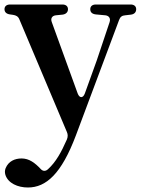

<svg xmlns="http://www.w3.org/2000/svg" viewBox="-27 -555 627 853"><path d="M97 278C178 278 246 217 310 47L502 -466C507 -480 515 -486 529 -487L555 -490C570 -492 578 -501 578 -514C578 -527 569 -535 553 -535H399C383 -535 374 -527 374 -514C374 -501 382 -493 398 -491L441 -487C458 -485 465 -473 460 -457L403 -287L350 -140C342 -118 326 -118 318 -140L203 -457C197 -473 204 -485 221 -487L251 -490C266 -492 275 -501 275 -514C275 -527 266 -535 250 -535H18C2 -535 -7 -527 -7 -514C-7 -501 2 -493 17 -491L31 -489C44 -487 54 -482 59 -469L270 31C275 42 275 53 270 65C245 122 221 165 187 196C176 207 164 206 155 197C128 168 102 149 69 149C39 149 11 161 -2 192C-6 203 -6 211 -3 222C9 259 52 278 97 278Z"/></svg>

Font: 寒蝉锦书宋Pro Soft
Style: Regular
Weight: 700
Designer: 寒蝉锦书宋{Warren} 思源宋体{Ryoko NISHIZUKA 西塚涼子 (kana & ideographs); Frank Grießhammer (Latin, Greek & Cyrillic); Wenlong ZHANG 
Foundry: Adobe & ChillType
Version: Version 2.000;Glyphs 3.1.1 (3135)